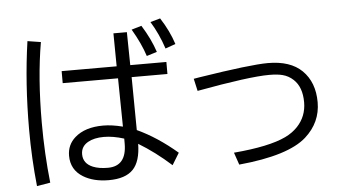

<svg xmlns="http://www.w3.org/2000/svg" viewBox="-58 -970 2005 1112"><g transform="rotate(-5 945.0 -414.5)"><path d="M631.8 -805.7H710L712.9 -613.8H922.9V-543.9H714.8L717.8 -235.8Q833.5 -182.6 948.7 -84L906.7 -15.1Q814.5 -98.1 718.8 -155.8Q717.3 -53.7 673.3 -7.8Q628.4 39.1 531.7 39.1Q443.4 39.1 383.8 2.9Q314 -39.6 314 -121.6Q314 -185.1 360.8 -226.6Q419.9 -278.8 525.4 -278.8Q576.7 -278.8 639.6 -262.7L635.7 -543.9H314V-613.8H633.8ZM641.1 -192.9Q577.6 -212.9 523.9 -212.9Q467.3 -212.9 431.2 -192.4Q390.1 -168.9 390.1 -124Q390.1 -69.8 445.8 -46.9Q480.5 -32.7 532.2 -32.7Q641.1 -32.7 641.1 -164.1ZM113.8 37.1Q96.7 -124.5 96.7 -293.5Q96.7 -562 131.8 -804.2L209 -792Q173.3 -587.4 173.3 -325.2Q173.3 -144.5 191.9 23.9ZM813 -658.2Q789.1 -732.4 738.8 -817.9L796.9 -835Q847.7 -753.9 873 -676.8ZM924.8 -691.9Q896 -779.3 851.1 -852.1L908.7 -868.2Q959 -790.5 983.9 -712.9Z M1072.3 -502.9 1104 -508.3Q1407.2 -556.2 1507.8 -556.2Q1638.2 -556.2 1705.6 -490.2Q1775.4 -421.4 1775.4 -305.2Q1775.4 -188 1684.6 -106.4Q1579.1 -12.2 1291.5 15.1L1267.1 -56.2Q1473.6 -73.7 1570.3 -120.1Q1612.3 -140.1 1642.6 -171.9Q1697.3 -230 1697.3 -312Q1697.3 -400.4 1648.9 -445.3Q1621.6 -470.7 1586.9 -479.5Q1557.6 -487.3 1509.3 -487.3Q1393.1 -487.3 1088.4 -431.2Z"/></g></svg>

Font: FORM UDPGothic
Style: Regular
Weight: 400
Foundry: Pronama LLC
Version: Version 1.05101